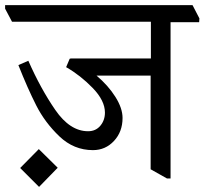

<svg xmlns="http://www.w3.org/2000/svg" viewBox="-51 -665 801 752"><path d="M0 0ZM729 -578H617V34H603L539 -2V-369H327Q373 -330 401 -285.5Q429 -241 429 -203Q429 -149 395.5 -113Q362 -77 313 -77Q238 -77 181.5 -131Q125 -185 91 -252Q57 -319 21 -410L60 -427Q108 -318 165.5 -234.5Q223 -151 294 -151Q324 -151 342 -172.5Q360 -194 360 -224Q360 -271 312 -320.5Q264 -370 208 -402L222 -435H225L224 -436H540V-580H-4L-31 -631V-645H703L730 -593ZM175 -8 102 67 28 -7 101 -81Z"/></svg>

Font: Grenzecho Serif
Style: Serif-Regular
Weight: 400
Designer: Dan Reynolds
Foundry: Dan Reynolds
Version: Version 1.001; ttfautohint (v1.1) -l 5 -r 5 -G 72 -x 0 -D la